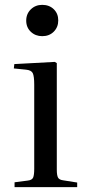

<svg xmlns="http://www.w3.org/2000/svg" viewBox="-20 -771 366 791"><path d="M40 0V-20L94 -27Q112 -29 116.5 -39.5Q121 -50 121 -76V-422Q121 -457 115 -469.5Q109 -482 87 -484L37 -489L39 -507L206 -516L214 -511V-72Q214 -49 219 -39.5Q224 -30 241 -28L298 -19V0ZM154 -622Q126 -622 107 -640Q88 -658 88 -686Q88 -714 107 -732.5Q126 -751 154 -751Q183 -751 201.5 -733Q220 -715 220 -687Q220 -659 201.5 -640.5Q183 -622 154 -622Z"/></svg>

Font: Literata 60pt
Style: Regular
Weight: 400
Designer: Latin by Veronika Burian and Jose Scaglione. Greek by Irene Vlachou. Cyrillic by Vera Evstafieva.
Foundry: TypeTogether
Version: Version 3.002